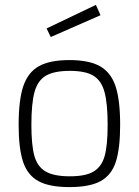

<svg xmlns="http://www.w3.org/2000/svg" viewBox="-20 -754 566 783"><path d="M56 0ZM56 -245Q56 -346 75 -402.5Q94 -459 138.5 -484Q183 -509 263 -509Q344 -509 388.5 -483.5Q433 -458 451.5 -401.5Q470 -345 470 -245Q470 -149 452.5 -94.5Q435 -40 390.5 -15.5Q346 9 263 9Q181 9 136.5 -15.5Q92 -40 74 -94.5Q56 -149 56 -245ZM419 -245Q419 -333 406 -379.5Q393 -426 360.5 -445.5Q328 -465 265 -465Q201 -465 167.5 -445.5Q134 -426 121 -379.5Q108 -333 108 -245Q108 -163 120 -119Q132 -75 165.5 -55Q199 -35 265 -35Q330 -35 362.5 -55Q395 -75 407 -118.5Q419 -162 419 -245ZM170 -638 371 -734 390 -692 187 -603Z"/></svg>

Font: Cairo Light
Style: Regular
Weight: 300
Designer: Mohamed Gaber, the designers of Titillium
Foundry: Kief Type Foundry
Version: Version 2.009; ttfautohint (v1.5.33-1714) -l 8 -r 50 -G 200 